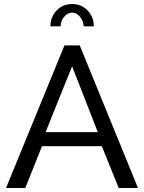

<svg xmlns="http://www.w3.org/2000/svg" viewBox="-20 -936 717 956"><path d="M301 -710H377L667 0H571L487 -208H189L106 0H10ZM467 -278 339 -606 207 -278ZM339 -873Q317 -873 299.5 -852.5Q282 -832 282 -805H231Q231 -852 262 -884Q293 -916 339 -916Q385 -916 416 -884Q447 -852 447 -805H397Q394 -834 377.5 -853.5Q361 -873 339 -873Z"/></svg>

Font: Raleway Medium
Style: Regular
Weight: 500
Designer: Matt McInerney, Pablo Impallari, Rodrigo Fuenzalida
Foundry: Matt McInerney, Pablo Impallari, Rodrigo Fuenzalida
Version: Version 4.026